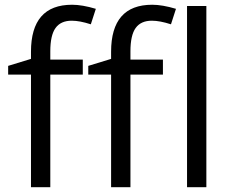

<svg xmlns="http://www.w3.org/2000/svg" viewBox="-20 -785 972 805"><path d="M663.1 -472.2H526.9V0H445.8V-472.2H350.1V-508.8L445.8 -538.1V-567.9Q445.8 -765.1 618.2 -765.1Q660.6 -765.1 717.8 -748L696.8 -683.1Q649.9 -698.2 616.7 -698.2Q570.8 -698.2 548.8 -667.7Q526.9 -637.2 526.9 -569.8V-535.2H663.1ZM327.1 -472.2H190.9V0H109.9V-472.2H14.2V-508.8L109.9 -538.1V-567.9Q109.9 -765.1 282.2 -765.1Q324.7 -765.1 381.8 -748L360.8 -683.1Q314 -698.2 280.8 -698.2Q234.9 -698.2 212.9 -667.7Q190.9 -637.2 190.9 -569.8V-535.2H327.1ZM845.2 0H764.2V-759.8H845.2Z"/></svg>

Font: f08745844
Style: Regular
Weight: 400
Foundry: Ascender Corporation
Version: Version 1.10